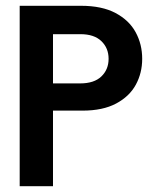

<svg xmlns="http://www.w3.org/2000/svg" viewBox="-20 -643 540 663"><path d="M48 0V-623H260Q332 -623 379 -598Q426 -573 448.5 -531.5Q471 -490 471 -440Q471 -391 449 -350.5Q427 -310 381 -285.5Q335 -261 265 -261H163V0ZM163 -355H257Q305 -355 330 -379Q355 -403 355 -440Q355 -477 330 -501Q305 -525 258 -525H163Z"/></svg>

Font: Inconsolata
Style: Bold
Weight: 700
Monospace: yes
Designer: Raph Levien, Cyreal, Brenton Simpson
Foundry: Raph Levien, Cyreal, Google
Version: Version 3.100; ttfautohint (v1.8.4.7-5d5b)